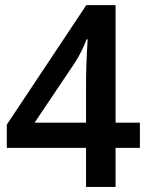

<svg xmlns="http://www.w3.org/2000/svg" viewBox="-20 -736 591 756"><path d="M530.8 -153.8H435.1V0H318.8V-153.8H6.8V-245.1L319.8 -715.8H435.1V-252.9H530.8ZM318.8 -252.9V-400.9Q318.8 -482.4 325.2 -581.1H320.8Q304.7 -537.1 276.9 -492.2L116.2 -252.9Z"/></svg>

Font: Droid Sans TV
Style: Bold
Weight: 600
Version: Version 1.00